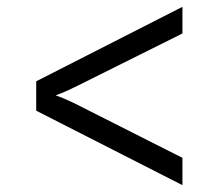

<svg xmlns="http://www.w3.org/2000/svg" viewBox="-20 -611 640 562"><path d="M514 -69V-149L209 -303C184 -316 157 -327 143 -332C156 -336 183 -348 209 -361L514 -513V-591L86 -373V-287Z"/></svg>

Font: JetBrains Mono Light
Style: Regular
Weight: 336
Monospace: yes
Designer: Philipp Nurullin, Konstantin Bulenkov
Foundry: JetBrains
Version: Version 2.305